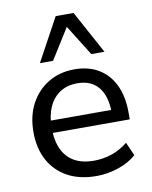

<svg xmlns="http://www.w3.org/2000/svg" viewBox="-85 -818 705 890"><g transform="rotate(-10 267.0 -372.5)"><path d="M298 9Q219 9 162.5 -21.5Q106 -52 75 -108.5Q44 -165 44 -242Q44 -318 74.5 -375Q105 -432 158.5 -464Q212 -496 281 -496Q348 -496 395.5 -467Q443 -438 468.5 -384.5Q494 -331 494 -256V-223H115V-281H434L417 -267Q417 -345 383 -387.5Q349 -430 283 -430Q235 -430 201 -407.5Q167 -385 149 -344.5Q131 -304 131 -251V-245Q131 -185 150.5 -144.5Q170 -104 207 -83.5Q244 -63 298 -63Q341 -63 381.5 -76.5Q422 -90 458 -119L486 -56Q453 -26 401.5 -8.5Q350 9 298 9ZM129 -552 239 -754H323L433 -552H371L281 -696L191 -552Z"/></g></svg>

Font: Nunito Sans 12pt Medium
Style: Regular
Weight: 500
Designer: Vernon Adams
Foundry: Vernon Adams
Version: Version 3.101;gftools[0.9.27]